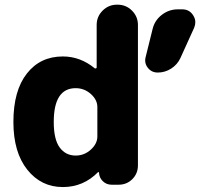

<svg xmlns="http://www.w3.org/2000/svg" viewBox="-20 -794 858 804"><path d="M36.1 -283.2Q36.1 -414.1 92.3 -485.8Q148.4 -557.6 243.2 -557.6Q316.4 -557.6 377 -507.8Q379.9 -506.8 382.3 -507.8Q384.8 -508.8 384.8 -511.7V-689.5Q384.8 -724.6 409.7 -749.5Q434.6 -774.4 469.7 -774.4H472.7Q507.8 -774.4 532.7 -749.5Q557.6 -724.6 557.6 -689.5V-101.6Q557.6 -67.4 534.2 -43.9Q510.7 -20.5 476.6 -20.5H447.3Q425.8 -20.5 410.6 -35.2Q395.5 -49.8 394.5 -71.3Q394.5 -72.3 393.1 -73.2Q391.6 -74.2 390.6 -73.2Q329.1 -10.7 243.2 -10.7Q152.3 -10.7 94.2 -83.5Q36.1 -156.2 36.1 -283.2ZM735.4 -550.8Q722.7 -523.4 696.8 -506.8Q670.9 -490.2 640.6 -490.2Q614.3 -490.2 598.6 -510.7Q587.9 -524.4 587.9 -541Q587.9 -547.9 589.8 -554.7L619.1 -672.9Q627.9 -709 657.7 -731.9Q687.5 -754.9 724.6 -754.9H743.2Q773.4 -754.9 789.1 -729.5Q797.9 -715.8 797.9 -701.2Q797.9 -689.5 793 -677.7ZM387.7 -345.7Q387.7 -376 360.4 -400.4Q333 -424.8 296.9 -424.8Q205.1 -424.8 205.1 -283.2Q205.1 -210 230 -176.3Q254.9 -142.6 296.9 -142.6Q333 -142.6 360.4 -167.5Q387.7 -192.4 387.7 -222.7Z"/></svg>

Font: Gen Jyuu GothicX Heavy
Style: Bold
Weight: 900
Designer: [Source Han Sans]
Ryoko NISHIZUKA  (kana & ideographs); Paul D. Hunt (Latin, Greek & Cyrillic); Wenlong ZHANG  (bopomofo
Version: Version 1.002.20150607